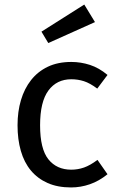

<svg xmlns="http://www.w3.org/2000/svg" viewBox="-20 -811 516 843"><path d="M293 -66Q322 -66 349 -75.5Q376 -85 408 -109L452 -46Q415 -16 374.5 -2Q334 12 292 12Q233 12 189 -7.5Q145 -27 115.5 -62.5Q86 -98 71.5 -148.5Q57 -199 57 -261Q57 -321 72 -371.5Q87 -422 116.5 -459.5Q146 -497 190 -518Q234 -539 293 -539Q335 -539 375 -526Q415 -513 452 -482L407 -422Q375 -446 348.5 -454.5Q322 -463 293 -463Q229 -463 192.5 -413.5Q156 -364 156 -261Q156 -157 192.5 -111.5Q229 -66 293 -66ZM162 -672 350 -791 397 -714 192 -622Z"/></svg>

Font: Feura Sans
Style: Regular
Weight: 400
Designer: Carrois Corporate & Edenspiekermann
Foundry: Carrois Corporate GbR & Edenspiekermann AG
Version: Version 1.001